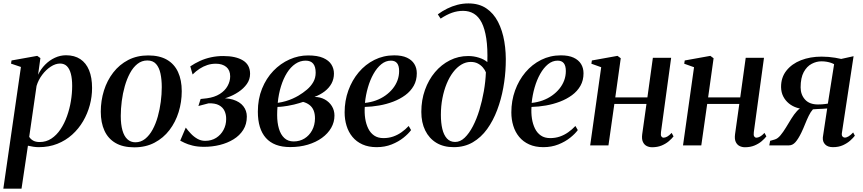

<svg xmlns="http://www.w3.org/2000/svg" viewBox="-26 -851 5050 1124"><path d="M-6.5 253.5 96.5 -459 38.5 -478.5 41.5 -497 192 -524 210.5 -511 197 -413.5Q213 -447 238.5 -472.8Q264 -498.5 295.5 -513Q327 -527.5 360.5 -527.5Q410 -527.5 444 -505Q478 -482.5 495.5 -439.8Q513 -397 513 -336Q513 -285.5 499.8 -235.8Q486.5 -186 460.5 -141.5Q434.5 -97 396.5 -62.8Q358.5 -28.5 309.5 -9Q260.5 10.5 201 10.5Q185 10.5 168.8 8Q152.5 5.5 137.5 2L100 253.5ZM145 -50Q153 -36.5 168 -28Q183 -19.5 206 -19.5Q244.5 -19.5 275 -39.8Q305.5 -60 328.2 -94Q351 -128 366.2 -170.8Q381.5 -213.5 389 -259.2Q396.5 -305 396.5 -348Q396.5 -390 388.8 -419.2Q381 -448.5 365.5 -463.8Q350 -479 325.5 -479Q299 -479 271 -460.8Q243 -442.5 220.8 -412.8Q198.5 -383 188 -348Z M841.5 -526.5Q907.5 -526.5 951 -501.5Q994.5 -476.5 1016.2 -429.5Q1038 -382.5 1038 -317Q1038 -254 1019.8 -195Q1001.5 -136 966 -89.5Q930.5 -43 878.8 -15.8Q827 11.5 760 11.5Q694 11.5 650.5 -13.8Q607 -39 585.5 -86Q564 -133 564 -197Q564 -261.5 582.5 -320.8Q601 -380 637 -426.5Q673 -473 724.5 -499.8Q776 -526.5 841.5 -526.5ZM836.5 -497Q804 -497 778.5 -476.8Q753 -456.5 734.8 -422.5Q716.5 -388.5 704.5 -346.2Q692.5 -304 686.8 -259Q681 -214 681 -172.5Q681 -122.5 690.8 -88Q700.5 -53.5 719.8 -35.8Q739 -18 766.5 -18Q798.5 -18 823.8 -38.2Q849 -58.5 867.5 -92.5Q886 -126.5 897.8 -168.8Q909.5 -211 915.2 -255.2Q921 -299.5 921 -340.5Q921 -385 913.5 -420.2Q906 -455.5 887.8 -476.2Q869.5 -497 836.5 -497Z M1169 8.5Q1130 8.5 1101.2 1.2Q1072.5 -6 1054.5 -14.8Q1036.5 -23.5 1029 -27.5L1061.5 -104Q1074.5 -86.5 1091.5 -68.5Q1108.5 -50.5 1129.5 -38.5Q1150.5 -26.5 1175 -26.5Q1212 -26.5 1239.5 -44Q1267 -61.5 1282.5 -90.5Q1298 -119.5 1298 -153.5Q1298.5 -180 1288.5 -201.5Q1278.5 -223 1255.8 -235.2Q1233 -247.5 1194.5 -246L1135.5 -230.5L1148.5 -271.5L1184.5 -275.5Q1230 -281.5 1260.5 -300.8Q1291 -320 1306.2 -347.5Q1321.5 -375 1321.5 -404Q1321.5 -440 1298.8 -459Q1276 -478 1237.5 -478Q1211 -478 1187.5 -470.2Q1164 -462.5 1142.5 -448.5Q1121 -434.5 1101.5 -415L1088 -462.5Q1114.5 -480.5 1144.5 -494.2Q1174.5 -508 1209 -515.5Q1243.5 -523 1281 -523Q1354 -523 1396 -497.5Q1438 -472 1438 -419Q1438 -386 1419.2 -359.5Q1400.5 -333 1370.2 -312.8Q1340 -292.5 1303.8 -279.8Q1267.5 -267 1233 -262.5L1237 -273Q1297 -280.5 1337.5 -268Q1378 -255.5 1398.5 -229.2Q1419 -203 1419 -168.5Q1419 -124 1398 -90.8Q1377 -57.5 1341.2 -35.5Q1305.5 -13.5 1261 -2.5Q1216.5 8.5 1169 8.5Z M1673 10Q1625 10 1589.5 -3.5Q1554 -17 1530.5 -43.5Q1507 -70 1495.2 -108.5Q1483.5 -147 1483.5 -197.5Q1483.5 -271.5 1508 -332Q1532.5 -392.5 1574.2 -436Q1616 -479.5 1668.8 -503Q1721.5 -526.5 1777.5 -526.5Q1833 -526.5 1866.2 -511.8Q1899.5 -497 1914.2 -473Q1929 -449 1929 -420.5Q1929 -388.5 1914.8 -362.2Q1900.5 -336 1874.8 -316.2Q1849 -296.5 1815 -283.5Q1848.5 -283.5 1875 -269Q1901.5 -254.5 1916.8 -229.8Q1932 -205 1932 -174.5Q1932 -136 1912.8 -102.5Q1893.5 -69 1858.8 -43.8Q1824 -18.5 1776.5 -4.2Q1729 10 1673 10ZM1693 -23Q1728.5 -23 1756.5 -40.2Q1784.5 -57.5 1801 -88Q1817.5 -118.5 1818 -157.5Q1818 -185 1810 -204.5Q1802 -224 1786.2 -236.2Q1770.5 -248.5 1748.5 -254.5Q1739 -251.5 1725.5 -247.2Q1712 -243 1695.5 -239Q1679 -235 1659 -231.5Q1646 -229.5 1631.2 -227.5Q1616.5 -225.5 1598.5 -225Q1597.5 -214.5 1597 -203.5Q1596.5 -192.5 1596.5 -177.5Q1596.5 -133 1606.8 -98Q1617 -63 1638.5 -43Q1660 -23 1693 -23ZM1600 -249Q1625 -252.5 1647 -259Q1669 -265.5 1687.8 -274Q1706.5 -282.5 1721 -291Q1748 -307 1771 -326.5Q1794 -346 1808 -370.5Q1822 -395 1822 -425.5Q1822 -460.5 1807.5 -478.2Q1793 -496 1763 -496Q1731 -496 1703.2 -477.2Q1675.5 -458.5 1654.2 -424.8Q1633 -391 1619 -346Q1605 -301 1600 -249Z M2380.5 -89.5Q2365 -68 2336 -44.8Q2307 -21.5 2267 -5.5Q2227 10.5 2179 10.5Q2131.5 10.5 2096 -5.5Q2060.5 -21.5 2037.2 -49.8Q2014 -78 2002.8 -114.8Q1991.5 -151.5 1991.5 -193Q1991.5 -261 2013.2 -321.2Q2035 -381.5 2074 -427.8Q2113 -474 2166 -500.5Q2219 -527 2281.5 -527Q2327 -527 2356 -513.5Q2385 -500 2399.5 -476.5Q2414 -453 2414 -422Q2414 -380.5 2396 -348.8Q2378 -317 2346.8 -294Q2315.5 -271 2276.2 -256Q2237 -241 2194 -233.5Q2151 -226 2109.5 -225Q2107 -190 2112 -157.2Q2117 -124.5 2129.8 -98.5Q2142.5 -72.5 2164.5 -57.5Q2186.5 -42.5 2219 -42.5Q2249 -42.5 2275.2 -51.5Q2301.5 -60.5 2324.5 -76.8Q2347.5 -93 2366.5 -113.5ZM2262.5 -496Q2232 -496 2206.2 -475Q2180.5 -454 2160.5 -418.5Q2140.5 -383 2127.8 -338.8Q2115 -294.5 2110.5 -248.5Q2144.5 -252 2174.8 -263Q2205 -274 2230 -291.8Q2255 -309.5 2273 -331.8Q2291 -354 2300.8 -380.2Q2310.5 -406.5 2310.5 -435Q2310.5 -466 2298.5 -481Q2286.5 -496 2262.5 -496Z M2630 10.5Q2570.5 10.5 2528.2 -15.2Q2486 -41 2463.2 -87.5Q2440.5 -134 2440.5 -196Q2440.5 -265 2461.8 -324.5Q2483 -384 2520.5 -428.5Q2558 -473 2607.8 -498Q2657.5 -523 2714.5 -523Q2748 -523 2778.2 -513.2Q2808.5 -503.5 2827 -487.5Q2829.5 -568.5 2820.8 -625.8Q2812 -683 2793.8 -718.8Q2775.5 -754.5 2748 -771Q2720.5 -787.5 2685 -787.5Q2652 -787.5 2620.5 -776.5Q2589 -765.5 2553.5 -742L2537 -767Q2562.5 -786 2591.8 -800.5Q2621 -815 2652.2 -823Q2683.5 -831 2716.5 -831Q2778 -831 2820.8 -802.2Q2863.5 -773.5 2889.5 -723Q2915.5 -672.5 2926.5 -607.5Q2937.5 -542.5 2934.5 -470Q2932.5 -404.5 2920.2 -336.8Q2908 -269 2884.5 -206.8Q2861 -144.5 2825.8 -95.5Q2790.5 -46.5 2741.8 -18Q2693 10.5 2630 10.5ZM2638.5 -20Q2668.5 -20 2694.5 -45Q2720.5 -70 2742.5 -112.2Q2764.5 -154.5 2780.5 -207.2Q2796.5 -260 2806.5 -317Q2816.5 -374 2818.5 -427.5Q2813 -441.5 2801.2 -455.5Q2789.5 -469.5 2771.8 -479Q2754 -488.5 2729.5 -488.5Q2701 -488.5 2674.8 -472.8Q2648.5 -457 2626.8 -428.5Q2605 -400 2589 -361.2Q2573 -322.5 2564 -276Q2555 -229.5 2555 -178.5Q2555 -131.5 2563.5 -96Q2572 -60.5 2590.5 -40.2Q2609 -20 2638.5 -20Z M3356.5 -89.5Q3341 -68 3312 -44.8Q3283 -21.5 3243 -5.5Q3203 10.5 3155 10.5Q3107.5 10.5 3072 -5.5Q3036.5 -21.5 3013.2 -49.8Q2990 -78 2978.8 -114.8Q2967.5 -151.5 2967.5 -193Q2967.5 -261 2989.2 -321.2Q3011 -381.5 3050 -427.8Q3089 -474 3142 -500.5Q3195 -527 3257.5 -527Q3303 -527 3332 -513.5Q3361 -500 3375.5 -476.5Q3390 -453 3390 -422Q3390 -380.5 3372 -348.8Q3354 -317 3322.8 -294Q3291.5 -271 3252.2 -256Q3213 -241 3170 -233.5Q3127 -226 3085.5 -225Q3083 -190 3088 -157.2Q3093 -124.5 3105.8 -98.5Q3118.5 -72.5 3140.5 -57.5Q3162.5 -42.5 3195 -42.5Q3225 -42.5 3251.2 -51.5Q3277.5 -60.5 3300.5 -76.8Q3323.5 -93 3342.5 -113.5ZM3238.5 -496Q3208 -496 3182.2 -475Q3156.5 -454 3136.5 -418.5Q3116.5 -383 3103.8 -338.8Q3091 -294.5 3086.5 -248.5Q3120.5 -252 3150.8 -263Q3181 -274 3206 -291.8Q3231 -309.5 3249 -331.8Q3267 -354 3276.8 -380.2Q3286.5 -406.5 3286.5 -435Q3286.5 -466 3274.5 -481Q3262.5 -496 3238.5 -496Z M3843.5 -77.5Q3841 -59 3846 -52Q3851 -45 3858.5 -45Q3868 -45 3879.8 -51.2Q3891.5 -57.5 3906 -73L3917 -52.5Q3906.5 -39 3889.2 -24.2Q3872 -9.5 3847.5 0.8Q3823 11 3791.5 11Q3774.5 11 3760 3.8Q3745.5 -3.5 3737.8 -20Q3730 -36.5 3733.5 -64.5L3758.5 -242.5H3570.5L3536 0H3429L3493.5 -457.5L3436 -478L3439 -497L3589 -524L3608 -510L3576 -281H3764L3796 -512.5H3903Z M4387 -77.5Q4384.5 -59 4389.5 -52Q4394.5 -45 4402 -45Q4411.5 -45 4423.2 -51.2Q4435 -57.5 4449.5 -73L4460.5 -52.5Q4450 -39 4432.8 -24.2Q4415.5 -9.5 4391 0.8Q4366.5 11 4335 11Q4318 11 4303.5 3.8Q4289 -3.5 4281.2 -20Q4273.5 -36.5 4277 -64.5L4302 -242.5H4114L4079.5 0H3972.5L4037 -457.5L3979.5 -478L3982.5 -497L4132.5 -524L4151.5 -510L4119.5 -281H4307.5L4339.5 -512.5H4446.5Z M4968.5 -75.5 4978.5 -56.5Q4969 -44 4951.5 -28.2Q4934 -12.5 4908.8 -1Q4883.5 10.5 4850 10.5Q4820 10.5 4804.5 -5.5Q4789 -21.5 4791 -47L4816.5 -216Q4807 -215 4791.5 -214.2Q4776 -213.5 4760.2 -212.8Q4744.5 -212 4733 -211Q4719.5 -196 4708.5 -173.2Q4697.5 -150.5 4687.2 -124.8Q4677 -99 4665 -74Q4647.5 -38 4630.8 -19Q4614 0 4593 0H4477.5L4482.5 -26.5L4510 -34.5Q4527 -39.5 4543 -58.8Q4559 -78 4574.8 -104Q4590.5 -130 4606.5 -156Q4622.5 -182 4639.8 -201Q4657 -220 4676.5 -224L4696.5 -213Q4667 -211.5 4640 -220Q4613 -228.5 4592.2 -245.5Q4571.5 -262.5 4559.2 -286.5Q4547 -310.5 4546.5 -341Q4546 -397.5 4577.8 -437.5Q4609.5 -477.5 4663.2 -498.5Q4717 -519.5 4784 -519.5Q4804.5 -519.5 4824.5 -517.8Q4844.5 -516 4863.2 -513Q4882 -510 4898.5 -506L4971 -522L4903 -75.5Q4900 -58.5 4906 -52Q4912 -45.5 4919.5 -45.5Q4930 -45.5 4942.2 -53Q4954.5 -60.5 4968.5 -75.5ZM4820.5 -244.5 4857 -475Q4850.5 -479 4839.2 -483Q4828 -487 4813.5 -489.5Q4799 -492 4782.5 -492Q4753.5 -492 4725.5 -477.2Q4697.5 -462.5 4679.2 -429Q4661 -395.5 4661 -339.5Q4661 -297 4686.8 -268.2Q4712.5 -239.5 4762.5 -239.5Q4775 -239.5 4785.8 -240.2Q4796.5 -241 4805.5 -242.2Q4814.5 -243.5 4820.5 -244.5Z"/></svg>

Font: Merriweather 120pt Medium
Style: Italic
Weight: 500
Italic angle: -7.8°
Version: Version 2.101